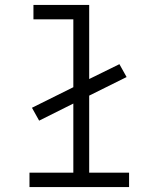

<svg xmlns="http://www.w3.org/2000/svg" viewBox="-20 -755 640 775"><path d="M99 0V-58H276V-337L138 -268L109 -320L276 -403V-677H115V-735H340V-436L462 -496L491 -444L340 -369V-58H501V0Z"/></svg>

Font: Iosevka Curly Slab LtEx
Style: Regular
Weight: 300
Width: 7
Monospace: yes
Designer: Belleve Invis
Foundry: Belleve Invis
Version: Version 11.1.0; ttfautohint (v1.8.3)